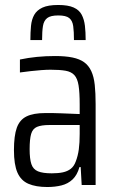

<svg xmlns="http://www.w3.org/2000/svg" viewBox="-20 -743 467 771"><path d="M170 8Q124 8 94 -5Q64 -18 50 -50Q36 -82 36 -140Q36 -198 47.5 -230Q59 -262 86.5 -275.5Q114 -289 162 -289Q174 -289 190.5 -289Q207 -289 225.5 -288Q244 -287 263 -286.5Q282 -286 300 -285V-323Q300 -372 295.5 -400Q291 -428 278.5 -441.5Q266 -455 243 -459Q220 -463 183 -463Q167 -463 146.5 -461.5Q126 -460 104 -457.5Q82 -455 60 -452V-504Q93 -511 128 -514.5Q163 -518 201 -518Q243 -518 271.5 -512Q300 -506 318 -493Q336 -480 346.5 -457.5Q357 -435 360.5 -402Q364 -369 364 -325V0H308L304 -72H299Q290 -40 271.5 -22.5Q253 -5 227 1.5Q201 8 170 8ZM188 -47Q214 -47 232.5 -51Q251 -55 264 -65Q277 -75 284 -94Q293 -117 296.5 -143.5Q300 -170 300 -205V-241H179Q146 -241 128.5 -233.5Q111 -226 105 -205Q99 -184 99 -144Q99 -105 106 -84Q113 -63 132.5 -55Q152 -47 188 -47ZM214 -723Q253 -723 275.5 -713Q298 -703 308 -684Q318 -665 321 -639.5Q324 -614 324 -582H277Q277 -616 274 -638Q271 -660 258 -670.5Q245 -681 214 -681Q183 -681 169.5 -670.5Q156 -660 152.5 -638.5Q149 -617 149 -582H102Q102 -613 104.5 -639Q107 -665 117.5 -683.5Q128 -702 150.5 -712.5Q173 -723 214 -723Z"/></svg>

Font: Saira Condensed
Style: Regular
Weight: 400
Width: 3
Designer: Hector Gatti with collaboration of the Omnibus-Type team
Foundry: Omnibus-Type
Version: Version 1.101